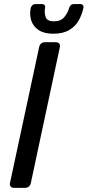

<svg xmlns="http://www.w3.org/2000/svg" viewBox="-20 -903 422 923"><path d="M46.6 0Q36.4 0 31.2 -6.4Q25.9 -12.7 27.9 -22.9L168.3 -677.1Q170.3 -687.3 177.8 -693.6Q185.3 -700 195.4 -700H249.1Q259.3 -700 264.6 -693.6Q269.9 -687.3 267.9 -677.1L128.2 -22.9Q126.2 -12.7 118.8 -6.4Q111.3 0 101.1 0ZM235.4 -740.9Q191.7 -740.9 165.5 -758.6Q139.3 -776.2 130.2 -804.7Q121.1 -833.2 127.7 -864.4Q129.7 -872.4 135.7 -877.9Q141.7 -883.4 150.7 -883.4H181.4Q190.4 -883.4 194.4 -877.9Q198.4 -872.4 196.4 -864.4Q192.4 -840.8 199.7 -820.7Q206.9 -800.5 239.1 -800.5Q272 -800.5 288.9 -820.7Q305.7 -840.8 312.2 -864.4Q314.2 -872.4 320.2 -877.9Q326.2 -883.4 335.2 -883.4H365.9Q374.9 -883.4 378.9 -877.9Q382.9 -872.4 380.9 -864.4Q374.4 -833.2 358.4 -804.7Q342.4 -776.2 312.8 -758.6Q283.3 -740.9 235.4 -740.9Z"/></svg>

Font: Rubik Light
Style: Italic
Weight: 300
Italic angle: -12°
Designer: Hubert and Fischer
Foundry: Hubert and Fischer
Version: Version 2.300;gftools[0.9.30]